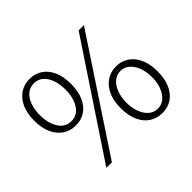

<svg xmlns="http://www.w3.org/2000/svg" viewBox="-162 -966 1208 1208"><g transform="rotate(-45 442.0 -362.0)"><path d="M222 -734Q269.5 -734 306.5 -709.5Q343.5 -685 364.2 -639Q385 -593 385 -527Q385 -461 364.2 -414.8Q343.5 -368.5 306.8 -344.2Q270 -320 222 -320Q174.5 -320 137.2 -344.2Q100 -368.5 78.5 -414.8Q57 -461 57 -527Q57 -593 78.5 -639Q100 -685 137.2 -709.5Q174.5 -734 222 -734ZM221 -359Q274 -359 304.5 -406Q335 -453 335 -527Q335 -601 304.5 -648Q274 -695 221 -695Q186 -695 160.5 -673.5Q135 -652 121 -614Q107 -576 107 -527Q107 -453.5 137.5 -406.2Q168 -359 221 -359ZM662.5 -405Q710 -405 747 -380.2Q784 -355.5 805 -309.5Q826 -263.5 826 -198Q826 -131.5 805 -85Q784 -38.5 747.2 -14.2Q710.5 10 662.5 10Q615 10 577.5 -14.2Q540 -38.5 518.8 -85Q497.5 -131.5 497.5 -198Q497.5 -263.5 518.8 -309.5Q540 -355.5 577.5 -380.2Q615 -405 662.5 -405ZM661.5 -30Q695.5 -30 721.2 -52Q747 -74 761.2 -111.8Q775.5 -149.5 775.5 -197Q775.5 -245 761.2 -283Q747 -321 721.2 -343Q695.5 -365 661.5 -365Q627.5 -365 602 -343Q576.5 -321 562 -282.8Q547.5 -244.5 547.5 -197Q547.5 -149.5 561.8 -111.8Q576 -74 601.8 -52Q627.5 -30 661.5 -30ZM703.5 -731 217.5 4 168.5 3.5 656.5 -731Z"/></g></svg>

Font: Public Sans ExtraLight
Style: Regular
Weight: 250
Designer: The Public Sans Project Authors: Dan O. Williams and USWDS (Libre Franklin designed by Pablo Impallari and Rodrigo Fuenz
Version: Version 1.007